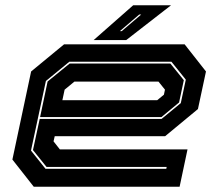

<svg xmlns="http://www.w3.org/2000/svg" viewBox="-20 -708 828 728"><path d="M680 -540 761 -437 730.5 -294.5 606 -191.5H187.5L183 -172L207 -141.5H691L661 0H108L27 -103L98 -437L223 -540ZM630 -474H243L154 -401L97.5 -137L152.5 -68H610.5L612 -75H156.5L105 -139L130.5 -257H592.5L665.5 -317L684.5 -406ZM626 -467 677 -404 659 -319.5 592 -264H132L160.5 -399L244 -467ZM581 -398.5H262L225 -368L216.5 -328H576L601.5 -349L605.5 -368ZM335 -556 485 -688H628.5L458.5 -556ZM434.5 -590H441.5L515.5 -653H508Z"/></svg>

Font: Tourney Expanded ExtraBold
Style: Italic
Weight: 800
Width: 7
Italic angle: -12°
Designer: Tyler Finck
Foundry: Etcetera Type Co
Version: Version 1.010; ttfautohint (v1.8.3)